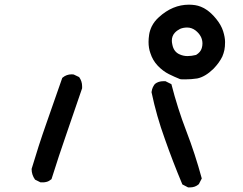

<svg xmlns="http://www.w3.org/2000/svg" viewBox="-20 -813 1040 821"><path d="M678.7 -465.8Q681.6 -465.8 687.5 -465.8L712.9 -453.1Q739.3 -349.6 776.9 -252Q814.5 -154.3 842.8 -49.8L830.1 -25.4Q814.5 -11.7 793 -11.7Q790 -11.7 784.2 -11.7L759.8 -24.4Q718.8 -122.1 684.6 -219.7Q649.4 -316.4 627.9 -418.9Q629.9 -432.6 633.8 -440.4Q639.6 -451.2 642.6 -454.1Q657.2 -465.8 678.7 -465.8ZM115.2 -89.8V-90.8Q144.5 -189.5 178.2 -285.2Q211.9 -380.9 246.1 -479.5L248 -481.4Q264.6 -495.1 286.1 -495.1Q293.9 -495.1 295.9 -494.1L318.4 -483.4Q331.1 -465.8 331.1 -444.3Q331.1 -437.5 331.1 -435.5Q298.8 -339.8 265.1 -243.2Q231.4 -146.5 200.2 -46.9Q189.5 -38.1 180.2 -35.6Q170.9 -33.2 165 -33.2Q159.2 -33.2 153.3 -33.2L129.9 -44.9Q115.2 -65.4 115.2 -89.8ZM615.2 -633.8Q615.2 -647.5 617.7 -664.6Q620.1 -681.6 628.9 -700.2Q639.6 -721.7 659.2 -739.3Q717.8 -793 788.1 -793Q800.8 -793 814.5 -791Q863.3 -783.2 904.3 -732.4Q925.8 -706.1 934.1 -679.7Q942.4 -653.3 942.4 -633.3Q942.4 -613.3 939.5 -599.1Q936.5 -585 930.7 -571.3Q918 -544.9 892.6 -518.6Q857.4 -484.4 823.2 -477.5Q797.9 -473.6 771.5 -473.6Q752.9 -473.6 750 -474.6Q725.6 -484.4 702.1 -496.1Q676.8 -508.8 654.8 -531.7Q632.8 -554.7 623 -585.9Q615.2 -607.4 615.2 -633.8ZM845.7 -627Q845.7 -659.2 816.4 -682.6Q799.8 -695.3 780.3 -695.3Q763.7 -695.3 750 -689.5Q736.3 -682.6 727.5 -672.9Q714.8 -659.2 714.8 -638.7Q714.8 -631.8 716.8 -623Q722.7 -590.8 749 -580.1Q764.6 -573.2 781.7 -573.2Q798.8 -573.2 818.4 -578.1Q837.9 -589.8 842.8 -607.4Q845.7 -617.2 845.7 -627Z"/></svg>

Font: JasonHandwriting2
Style: SemiBold
Weight: 600
Version: Version 1.04.7